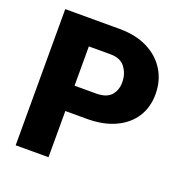

<svg xmlns="http://www.w3.org/2000/svg" viewBox="-128 -827 906 942"><g transform="rotate(20 325.5 -355.5)"><path d="M337.9 -241.2H225.6V0H54.2V-710.9H337.9Q423.3 -710.9 485.1 -679.7Q546.9 -648.4 580.1 -594Q613.3 -539.6 613.3 -469.7Q613.3 -400.9 580.1 -349.6Q546.9 -298.3 485.1 -269.8Q423.3 -241.2 337.9 -241.2ZM337.9 -578.6H225.6V-373.5H337.9Q391.6 -373.5 415.8 -400.4Q439.9 -427.2 439.9 -468.8Q439.9 -512.2 415.8 -545.4Q391.6 -578.6 337.9 -578.6Z"/></g></svg>

Font: Vazirmatn RD UI Black
Style: Regular
Weight: 900
Designer: Saber Rastikerdar
Foundry: Saber Rastikerdar
Version: Version 33.003